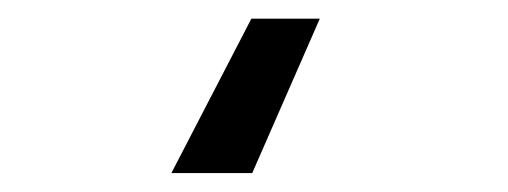

<svg xmlns="http://www.w3.org/2000/svg" viewBox="-20 -32 540 204"><path d="M247.1 -12.2H319.8L248 151.9H162.1Z"/></svg>

Font: D-DIN Exp
Style: Regular
Weight: 400
Width: 7
Designer: Charles Nix
Foundry: Datto Inc.
Version: Version 1.00